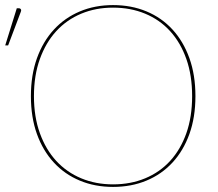

<svg xmlns="http://www.w3.org/2000/svg" viewBox="-54 -728 856 755"><path d="M0 0ZM714.5 -350Q714.5 -267 690.8 -201Q667 -135 624.2 -88.8Q581.5 -42.5 522 -17.8Q462.5 7 390.5 7Q319 7 259.8 -17.8Q200.5 -42.5 157.8 -88.8Q115 -135 91.2 -201Q67.5 -267 67.5 -350Q67.5 -432.5 91.2 -498.8Q115 -565 157.8 -611.5Q200.5 -658 259.8 -683Q319 -708 390.5 -708Q462.5 -708 522 -683.2Q581.5 -658.5 624.2 -612Q667 -565.5 690.8 -499.2Q714.5 -433 714.5 -350ZM701.5 -350Q701.5 -431.5 678.8 -496Q656 -560.5 615 -605.5Q574 -650.5 516.8 -674.2Q459.5 -698 390.5 -698Q322.5 -698 265.5 -674.2Q208.5 -650.5 167.2 -605.5Q126 -560.5 102.8 -496Q79.5 -431.5 79.5 -350Q79.5 -268.5 102.8 -204.2Q126 -140 167.2 -95.2Q208.5 -50.5 265.5 -26.8Q322.5 -3 390.5 -3Q459.5 -3 516.8 -26.8Q574 -50.5 615 -95.2Q656 -140 678.8 -204.2Q701.5 -268.5 701.5 -350ZM-33.5 -549.5 12 -695.5H21Q25.5 -695.5 28 -691.5Q30.5 -687.5 28 -682L-22 -549.5Z"/></svg>

Font: Lato Hairline
Style: Regular
Weight: 100
Designer: Lukasz Dziedzic
Foundry: tyPoland Lukasz Dziedzic
Version: Version 2.007; 2014-02-27